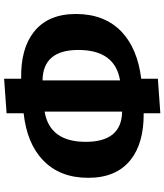

<svg xmlns="http://www.w3.org/2000/svg" viewBox="47 -841 800 934"><g transform="rotate(-90 447.0 -374.0)"><path d="M759 -182Q677 -105 531 -87V-6L363 6V-75Q217 -74 136 -139Q49 -208 49 -345Q49 -484 136 -566Q217 -643 363 -659V-742L531 -754V-671Q677 -674 759 -609Q846 -540 846 -405Q846 -265 759 -182ZM523 -190Q671 -215 671 -393Q671 -565 523 -567ZM371 -180V-557Q224 -532 224 -357Q224 -182 371 -180Z"/></g></svg>

Font: Xiangcui Wave Sans Xiangcui Wave Sans
Style: Regular
Weight: 800
Width: 3
Version: Version 0.920;March 28, 2024;FontCreator 14.0.0.2814 64-bit